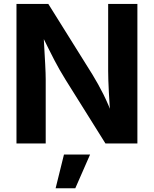

<svg xmlns="http://www.w3.org/2000/svg" viewBox="-20 -748 802 1001"><path d="M65.9 -727.5H231.9L461.9 -359.4Q492.7 -309.1 519.3 -255.9Q545.9 -202.6 571.8 -132.8H556.6Q551.3 -196.3 547.6 -266.1Q543.9 -335.9 543.9 -378.4V-727.5H696.3V0H529.8L320.8 -334Q289.1 -385.3 264.2 -433.1Q239.3 -481 187 -587.4H206.1L209.5 -523.4Q212.9 -465.8 215.6 -413.8Q218.3 -361.8 218.3 -334.5V0H65.9ZM313.5 57.6H449.7L372.6 233.4H270Z"/></svg>

Font: Inter RS Variable
Style: Regular
Weight: 400
Designer: Rasmus Andersson (customised by Maria Ramos and Noel Pretorius)
Foundry: rsms
Version: Version 3.001;Glyphs 3.2.3 (3260)